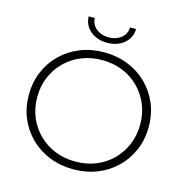

<svg xmlns="http://www.w3.org/2000/svg" viewBox="-125 -1003 1089 1126"><g transform="rotate(15 419.0 -440.0)"><path d="M419 5Q341 5 274.5 -21.5Q208 -48 158.5 -96.5Q109 -145 82 -209.5Q55 -274 55 -350Q55 -426 82 -490.5Q109 -555 158.5 -603.5Q208 -652 274.5 -678.5Q341 -705 419 -705Q497 -705 563.5 -678.5Q630 -652 679 -604Q728 -556 755.5 -491.5Q783 -427 783 -350Q783 -273 755.5 -208.5Q728 -144 679 -96Q630 -48 563.5 -21.5Q497 5 419 5ZM419 -42Q486 -42 543 -65Q600 -88 642 -130Q684 -172 707.5 -228Q731 -284 731 -350Q731 -417 707.5 -472.5Q684 -528 642 -570Q600 -612 543 -635Q486 -658 419 -658Q352 -658 295 -635Q238 -612 195.5 -570Q153 -528 129.5 -472.5Q106 -417 106 -350Q106 -284 129.5 -228Q153 -172 195.5 -130Q238 -88 295 -65Q352 -42 419 -42ZM419 -763Q360 -763 318.5 -796Q277 -829 275 -885H312Q314 -844 345 -820Q376 -796 419 -796Q463 -796 494 -820Q525 -844 526 -885H563Q561 -829 519.5 -796Q478 -763 419 -763Z"/></g></svg>

Font: Montserrat Thin Light
Style: Regular
Weight: 300
Version: Version 9.000